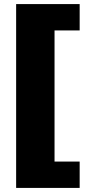

<svg xmlns="http://www.w3.org/2000/svg" viewBox="-20 -820 425 940"><path d="M370 -800V-671H247V-29H370V100H59V-800Z"/></svg>

Font: Pathway Extreme SemiCondensed ExtraBold
Style: Regular
Weight: 800
Width: 4
Version: Version 1.001;gftools[0.9.26]